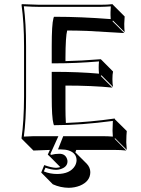

<svg xmlns="http://www.w3.org/2000/svg" viewBox="-20 -668 680 928"><path d="M224.1 91.8 210.9 79.1 221.2 56.6Q221.2 56.6 141.6 59.6L85 2.9L84 0Q95.7 -81.5 96.2 -200.2V-444.8Q96.2 -559.6 84 -645L85.9 -647.9Q87.4 -647.9 169.9 -645H463.9Q500 -645 523.9 -647.9L525.9 -645L582.5 -588.4Q580.6 -560.1 580.6 -553.2Q580.6 -529.3 582.5 -512.2L525.9 -568.8L523.9 -564.9L580.6 -508.3Q580.6 -508.3 401.4 -518.6Q349.1 -520.5 304.7 -520.5Q296.9 -492.7 296.4 -388.7V-372.6Q369.6 -374 466.8 -381.8L470.2 -378.9L526.4 -322.3Q523.4 -308.6 523.4 -285.6Q523.4 -261.7 526.4 -247.6L470.2 -304.2L466.8 -300.8L523.4 -244.6Q424.8 -254.4 296.4 -254.4V-143.6Q296.4 -108.4 298.3 -73.7Q417 -78.1 534.2 -95.2L536.1 -90.8L592.8 -34.7Q590.8 -19 590.3 20.5Q590.3 29.8 592.8 56.6L536.1 0L534.2 2.9L590.3 59.6Q565.9 56.6 530.8 56.6H348.6L344.2 68.4L399.4 123.5Q416 141.1 416.5 163.6Q416.5 208.5 366.2 229.5Q341.3 239.3 312.5 239.7Q272 239.3 235.4 222.7L179.2 166L193.8 129.9Q228.5 142.6 251 143.1Q262.2 142.6 271.5 139.6ZM226.6 80.6Q246.1 75.2 267.1 75.2Q295.4 75.2 304.2 100.6Q306.2 106.4 306.2 111.8Q306.2 139.6 271 149.9Q260.7 152.8 251 152.8Q226.6 152.3 199.7 142.6L191.9 160.6Q221.7 172.9 255.9 172.9Q318.8 172.9 342.3 133.8Q349.6 120.6 350.1 106.9Q350.1 71.8 311.5 59.1Q295.4 54.2 274.9 54.2H260.3L285.6 -9.8H474.1Q502.4 -9.8 525.4 -7.8Q523.9 -26.9 523.9 -36.1Q523.9 -57.1 525.4 -83.5Q370.6 -63 248 -63H240.7L238.3 -70.3Q230 -99.6 230 -200.2V-320.8H240.2Q359.4 -320.8 458.5 -312Q457 -327.1 457 -341.8Q457 -356.4 458.5 -371.1Q349.1 -361.8 240.2 -361.8H230V-444.8Q230 -550.3 238.3 -579.6L240.7 -586.9H248Q370.1 -586.9 515.1 -575.7Q513.7 -595.7 514.2 -609.9Q514.2 -618.7 515.6 -637.2Q491.7 -635.3 463.9 -634.8H169.9Q141.6 -634.8 95.2 -637.7Q106 -553.2 106 -444.8V-200.2Q106 -87.4 95.2 -7.8Q141.6 -10.3 169.9 -9.8H262.2L223.1 76.7Z"/></svg>

Font: Linux Biolinum Shadow O
Style: Bold
Weight: 700
Designer: Philipp H. Poll
Foundry: Philipp H. Poll
Version: Version 0.9.2